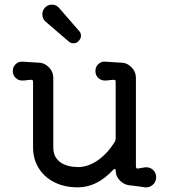

<svg xmlns="http://www.w3.org/2000/svg" viewBox="-20 -782 729 825"><path d="M275 -604 176 -689Q162 -701 162 -721Q162 -738 174 -750Q186 -762 203 -762Q221 -762 233 -749L319 -650Q328 -641 328 -629Q328 -616 318 -606Q310 -596 296 -596Q283 -596 275 -604ZM603 -63Q623 -65 637 -52.5Q651 -40 651 -20Q651 -1 636.5 12Q622 25 603 23Q589 21 573 18.5Q557 16 543 15Q516 14 496.5 -5Q477 -24 477 -51Q477 -56 474 -56Q470 -56 466 -52Q397 23 314 23Q257 23 213.5 1Q170 -21 146 -60Q122 -99 122 -150V-431Q122 -439 115 -439Q105 -439 95.5 -437.5Q86 -436 75 -436Q59 -436 47 -447.5Q35 -459 35 -477Q35 -495 48 -507Q61 -519 79 -517Q102 -515 115 -514.5Q128 -514 143 -513Q170 -513 189.5 -493.5Q209 -474 209 -447V-150Q209 -119 222.5 -101.5Q236 -84 254.5 -76Q273 -68 290 -66Q307 -64 314 -64Q358 -64 400 -93Q442 -122 474 -174Q477 -180 477 -185V-431Q477 -439 470 -439Q460 -439 450 -437.5Q440 -436 430 -436Q414 -436 402 -447.5Q390 -459 390 -477Q390 -495 403 -507Q416 -519 434 -517Q457 -515 470 -514.5Q483 -514 498 -513Q525 -513 544.5 -493.5Q564 -474 564 -447V-67Q564 -56 574 -58Z"/></svg>

Font: Kiwi Maru Medium
Style: Regular
Weight: 500
Designer: Hiroki-Chan
Version: Version 1.100